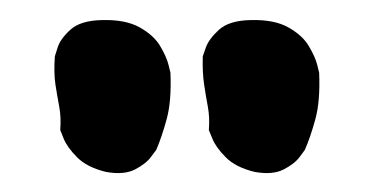

<svg xmlns="http://www.w3.org/2000/svg" viewBox="-20 -664 382 196"><path d="M240 -488.5Q220.5 -493.2 210.4 -503.5Q200.2 -513.8 196.8 -522.5Q193.2 -531.2 193.2 -531.2Q194.2 -544.2 192.2 -554.9Q190.2 -565.5 188.4 -577.6Q186.5 -589.8 187 -606.5Q187 -606.5 190.1 -615.4Q193.2 -624.2 203.5 -633.6Q213.8 -643 235.5 -643.5Q259.8 -644.2 274.2 -636.1Q288.8 -628 295.2 -617Q301.8 -606 303.8 -597.9Q305.8 -589.8 305.8 -589.8Q307 -561 302 -542.6Q297 -524.2 291.2 -511Q291.2 -511 286 -503.9Q280.8 -496.8 269.5 -491Q258.2 -485.2 240 -488.5ZM88.2 -488.5Q68.8 -493.2 58.6 -503.5Q48.5 -513.8 45 -522.5Q41.5 -531.2 41.5 -531.2Q42.5 -544.2 40.5 -554.9Q38.5 -565.5 36.6 -577.6Q34.8 -589.8 36 -606.5Q36 -606.5 38.8 -615.4Q41.5 -624.2 51.8 -633.6Q62 -643 83.8 -643.5Q108 -644.2 122.5 -636.1Q137 -628 143.5 -617Q150 -606 152 -597.9Q154 -589.8 154 -589.8Q155.2 -561 150.2 -542.6Q145.2 -524.2 139.5 -511Q139.5 -511 134.2 -503.9Q129 -496.8 117.8 -491Q106.5 -485.2 88.2 -488.5Z"/></svg>

Font: Sour Gummy Black
Style: Regular
Weight: 900
Version: Version 1.000